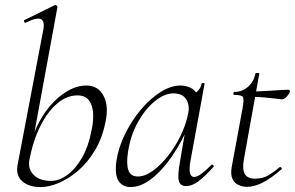

<svg xmlns="http://www.w3.org/2000/svg" viewBox="-20 -746 1196 779"><path d="M145 13Q97 13 70.5 -10.5Q44 -34 51 -75L156 -627Q162 -659 146.5 -668Q131 -677 84 -654Q80 -652 78 -658Q76 -664 80 -665L202 -725Q206 -727 210 -723Q214 -719 213 -717L99 -96Q93 -59 117.5 -35.5Q142 -12 187 -12Q220 -12 253.5 -36.5Q287 -61 313.5 -107.5Q340 -154 352 -220Q360 -258 357.5 -289.5Q355 -321 340 -340Q325 -359 294 -359Q251 -359 212 -326Q173 -293 143.5 -234Q114 -175 99 -96L94 -116Q103 -173 126 -224.5Q149 -276 182 -315Q215 -354 253.5 -376.5Q292 -399 331 -399Q378 -399 400 -357.5Q422 -316 408 -251Q395 -186 365.5 -136.5Q336 -87 297.5 -54Q259 -21 219 -4Q179 13 145 13Z M510 13Q478 13 461.5 -11Q445 -35 452 -91Q460 -146 486.5 -200.5Q513 -255 550.5 -300Q588 -345 630.5 -372Q673 -399 712 -399Q730 -399 747 -392.5Q764 -386 776 -371Q788 -356 790 -332L752 -357Q763 -359 779 -373.5Q795 -388 798 -407Q800 -410 805.5 -409Q811 -408 810 -406L752 -89Q742 -28 768 -28Q780 -28 798 -41.5Q816 -55 838 -77Q841 -80 845 -76Q849 -72 846 -69Q813 -32 786.5 -11.5Q760 9 734 9Q711 9 705.5 -12.5Q700 -34 710 -89L734 -229L750 -246Q719 -172 678.5 -113Q638 -54 594.5 -20.5Q551 13 510 13ZM539 -30Q568 -30 599.5 -52.5Q631 -75 660.5 -112Q690 -149 712 -194Q734 -239 743 -283Q751 -318 735.5 -343Q720 -368 681 -367Q645 -366 606.5 -334Q568 -302 538.5 -248.5Q509 -195 499 -127Q492 -80 501 -55Q510 -30 539 -30Z M982 12Q964 12 947.5 4.5Q931 -3 923 -20.5Q915 -38 920 -68L964 -306Q971 -344 965.5 -352.5Q960 -361 930 -361Q926 -361 927 -367Q928 -373 931 -373Q963 -373 986.5 -394Q1010 -415 1016 -447Q1016 -450 1024.5 -450Q1033 -450 1032 -447L970 -102Q962 -60 973 -40.5Q984 -21 1015 -21Q1047 -21 1070.5 -35.5Q1094 -50 1115 -68Q1117 -70 1121 -66Q1125 -62 1123 -60Q1078 -21 1044.5 -4.5Q1011 12 982 12ZM1124 -343Q1121 -343 1101 -345.5Q1081 -348 1054.5 -350.5Q1028 -353 1004 -353L1006 -375Q1029 -375 1060 -377Q1091 -379 1117 -380.5Q1143 -382 1149 -382Q1153 -382 1155 -380Q1157 -378 1156 -374Q1154 -366 1144 -354.5Q1134 -343 1124 -343Z"/></svg>

Font: Cormorant Garamond Light
Style: Italic
Weight: 300
Italic angle: -10°
Designer: Christian Thalmann (Catharsis Fonts)
Foundry: Catharsis Fonts
Version: Version 4.001